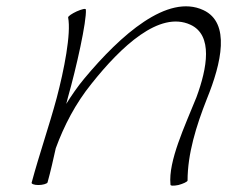

<svg xmlns="http://www.w3.org/2000/svg" viewBox="-20 -576 717 606"><path d="M195 -521C205 -470 182 -354 159 -267C135 -178 104 -89 80 0C78 4 87 8 101 8C115 8 128 4 130 0C140 -36 148 -72 156 -108C182 -179 218 -249 269 -312C362 -429 483 -543 581 -498C653 -465 634 -361 600 -269C563 -177 511 -68 518 6C517 11 528 11 543 8C558 4 571 -2 572 -6C572 -90 599 -178 633 -264C679 -377 708 -504 622 -544C509 -597 361 -466 246 -328C225 -303 206 -275 189 -248C191 -254 192 -260 194 -267C221 -362 254 -510 251 -546C250 -550 238 -547 222 -540C207 -533 195 -525 195 -521Z"/></svg>

Font: Nupuram Thin Italic
Style: Regular
Weight: 100
Designer: Santhosh Thottingal (santhosh.thottingal@gmail.com)
Foundry: SMC
Version: Version 1.000